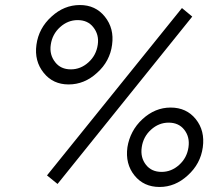

<svg xmlns="http://www.w3.org/2000/svg" viewBox="-20 -732 854 764"><path d="M659 -304Q597 -304 547 -258Q522 -235 507 -206.5Q492 -178 487 -146Q478 -80 515 -34Q552 12 615 12Q677 12 727 -34Q778 -80 787 -146Q796 -212 759 -258Q722 -304 659 -304ZM651 -244Q691 -244 713 -216Q736 -187 730 -146Q724 -104 693 -76Q662 -48 623 -48Q583 -48 561 -76Q538 -105 544 -146Q550 -188 581 -216Q612 -244 651 -244ZM704 -700 167 -34 209 0 745 -666ZM298 -712Q235 -712 185 -666Q134 -620 125 -554Q116 -489 154 -442Q191 -396 253 -396Q316 -396 366 -442Q392 -465 407 -493.5Q422 -522 426 -554Q435 -619 397 -666Q360 -712 298 -712ZM289 -652Q329 -652 351 -624Q375 -594 369 -554Q363 -512 332 -484Q301 -456 262 -456Q222 -456 200 -484Q176 -514 182 -554Q188 -596 219 -624Q250 -652 289 -652Z"/></svg>

Font: Unageo
Style: Light-Italic
Weight: 300
Designer: Richard Sepsi
Foundry: Richard Sepsi
Version: Version 2.000